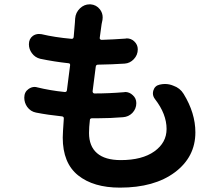

<svg xmlns="http://www.w3.org/2000/svg" viewBox="-20 -817 1040 892"><path d="M700.2 -356.4Q690.4 -369.1 690.4 -382.8Q690.4 -389.6 692.4 -396.5Q699.2 -418.9 721.7 -423.8Q734.4 -426.8 746.1 -426.8Q766.6 -426.8 785.2 -418.9Q816.4 -408.2 833 -380.9Q887.7 -292 887.7 -202.1Q887.7 -87.9 792.5 -16.6Q697.3 54.7 537.1 54.7Q414.1 54.7 342.8 -2.4Q271.5 -59.6 271.5 -177.7Q271.5 -196.3 276.4 -265.6Q277.3 -275.4 267.6 -276.4Q202.1 -283.2 147.5 -293.9Q122.1 -298.8 106.4 -320.3Q92.8 -339.8 92.8 -363.3Q92.8 -389.6 112.3 -403.3Q126 -413.1 140.6 -413.1Q147.5 -413.1 153.3 -411.1Q212.9 -396.5 280.3 -389.6Q290 -388.7 291 -398.4Q293.9 -418 298.3 -456.1Q302.7 -494.1 305.7 -513.7Q306.6 -523.4 296.9 -523.4Q232.4 -530.3 167 -543.9Q142.6 -549.8 127.9 -570.3Q114.3 -588.9 114.3 -611.3Q114.3 -636.7 132.8 -650.4Q145.5 -659.2 161.1 -659.2Q167 -659.2 172.9 -658.2Q234.4 -643.6 311.5 -636.7Q321.3 -635.7 322.3 -645.5Q323.2 -660.2 325.7 -684.6Q328.1 -709 328.1 -712.9Q328.1 -715.8 328.6 -722.2Q329.1 -728.5 329.1 -730.5Q331.1 -758.8 351.6 -778.3Q371.1 -796.9 396.5 -796.9Q398.4 -796.9 400.4 -796.9Q427.7 -794.9 444.3 -773.4Q457 -756.8 457 -736.3Q457 -730.5 456.1 -724.6Q453.1 -711.9 452.1 -705.1L443.4 -641.6Q442.4 -637.7 445.3 -634.8Q448.2 -631.8 452.1 -631.8Q510.7 -633.8 563.5 -637.7Q566.4 -638.7 568.4 -638.7Q588.9 -638.7 603.5 -625Q620.1 -609.4 620.1 -587.9Q620.1 -561.5 601.6 -542Q584 -523.4 559.6 -521.5Q501 -517.6 435.5 -516.6Q425.8 -516.6 424.8 -506.8Q421.9 -488.3 417.5 -449.7Q413.1 -411.1 410.2 -392.6Q410.2 -388.7 412.6 -385.7Q415 -382.8 418.9 -382.8Q485.4 -382.8 556.6 -388.7Q558.6 -389.6 561.5 -389.6Q581.1 -389.6 596.7 -375Q613.3 -360.4 613.3 -337.9Q613.3 -311.5 594.7 -292Q577.1 -274.4 551.8 -272.5Q491.2 -267.6 436.5 -267.6H408.2Q397.5 -267.6 397.5 -258.8Q393.6 -226.6 393.6 -199.2Q393.6 -137.7 430.7 -105.5Q467.8 -73.2 541 -73.2Q640.6 -73.2 697.3 -113.8Q753.9 -154.3 753.9 -217.8Q753.9 -287.1 700.2 -356.4Z"/></svg>

Font: Gen Jyuu GothicX Bold
Style: Bold
Weight: 700
Designer: Ryoko NISHIZUKA (kana &amp; ideographs); Paul D. Hunt (Latin, Greek &amp; Cyrillic); Wenlong ZHANG (bopomofo); Sandoll C
Version: Version 1.058.20140828